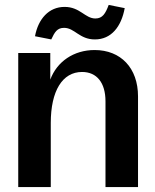

<svg xmlns="http://www.w3.org/2000/svg" viewBox="-20 -759 628 779"><path d="M54 0H186V-260C186 -390 233 -467 313 -467C373 -467 408 -423 408 -348V0H540V-368C540 -483 470 -556 364 -556C279 -556 211 -509 184 -436V-544H54ZM122 -612 188 -599C202 -629 212 -646 240 -646C283 -646 302 -599 365 -599C431 -599 472 -650 486 -726L421 -739C408 -704 396 -684 367 -684C325 -684 305 -731 242 -731C178 -731 135 -682 122 -612Z"/></svg>

Font: Ronzino
Style: Bold
Weight: 700
Designer: Nunzio Mazzaferro
Foundry: Collletttivo
Version: Version 1.000;Glyphs 3.3 (3337)